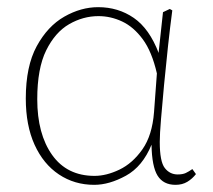

<svg xmlns="http://www.w3.org/2000/svg" viewBox="-20 -503 595 536"><path d="M84 -226Q84 -129 125.5 -70.5Q167 -12 244 -12Q277 -12 313.5 -29.5Q350 -47 377.5 -86Q405 -125 410 -190L418 -298Q404 -359 378.5 -393.5Q353 -428 321 -443Q289 -458 255 -458Q212 -458 173 -435.5Q134 -413 109 -362.5Q84 -312 84 -226ZM243 13Q188 13 144.5 -16Q101 -45 76.5 -99Q52 -153 52 -228Q52 -318 82.5 -374Q113 -430 159.5 -456.5Q206 -483 254 -483Q310 -483 353.5 -453Q397 -423 423 -355V-358L435 -469L454 -478L461 -474Q455 -429 449 -374Q443 -319 438 -266Q433 -213 429.5 -170.5Q426 -128 426 -107Q426 -52 440 -34Q454 -16 476 -16Q490 -16 498.5 -20Q507 -24 517 -31L527 -17Q517 -4 503 4.5Q489 13 470 13Q436 13 420 -12.5Q404 -38 403 -99Q378 -38 331.5 -12.5Q285 13 243 13Z"/></svg>

Font: Source Serif Pro ExtraLight
Style: Regular
Weight: 200
Designer: Frank Grießhammer
Foundry: Adobe Systems Incorporated
Version: Version 3.001;hotconv 1.0.111;makeotfexe 2.5.65597